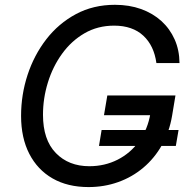

<svg xmlns="http://www.w3.org/2000/svg" viewBox="-20 -757 784 787"><path d="M342.8 9.8Q257.3 9.8 195.6 -25.6Q133.8 -61 100.1 -126.5Q66.4 -191.9 66.4 -282.2Q66.4 -368.7 93 -450Q119.6 -531.2 169.9 -596.2Q220.2 -661.1 291.3 -699.2Q362.3 -737.3 451.2 -737.3Q509.8 -737.3 558.1 -720Q606.4 -702.6 641.4 -670.9Q676.3 -639.2 695.8 -595.5Q715.3 -551.8 715.8 -498.5H621.1Q616.2 -534.2 602.8 -562.3Q589.4 -590.3 567.6 -610.6Q545.9 -630.9 515.9 -641.4Q485.8 -651.9 447.8 -651.9Q380.4 -651.9 326.4 -620.6Q272.5 -589.4 234.4 -536.6Q196.3 -483.9 176.3 -418.9Q156.2 -354 156.2 -286.6Q156.2 -184.1 208.7 -129.9Q261.2 -75.7 346.2 -75.7Q409.2 -75.7 462.2 -102.5Q515.1 -129.4 550.5 -178.5Q585.9 -227.5 596.7 -292.5L623 -284.7H406.2L419.9 -365.7H699.2L685.5 -283.2Q674.3 -216.3 643.8 -162.4Q613.3 -108.4 567.6 -69.8Q522 -31.2 464.6 -10.7Q407.2 9.8 342.8 9.8ZM385.7 -158.7 396.5 -224.1H711.9L700.7 -158.7Z"/></svg>

Font: Inter 16pt
Style: Italic
Weight: 400
Italic angle: -9.3988°
Version: Version 4.001;git-66647c0bb